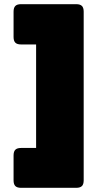

<svg xmlns="http://www.w3.org/2000/svg" viewBox="-20 -820 469 920"><path d="M153 -111V-607H81Q62 -607 53.5 -615.5Q45 -624 45 -643V-764Q45 -783 53.5 -791.5Q62 -800 81 -800H345Q364 -800 372.5 -791.5Q381 -783 381 -764V44Q381 63 372.5 71.5Q364 80 345 80H81Q62 80 53.5 71.5Q45 63 45 44V-75Q45 -94 53.5 -102.5Q62 -111 81 -111Z"/></svg>

Font: Bungee
Style: Regular
Weight: 400
Designer: David Jonathan Ross
Foundry: David Jonathan Ross
Version: Version 1.001;PS 1.0;hotconv 1.0.72;makeotf.lib2.5.5900